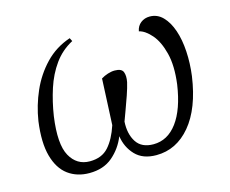

<svg xmlns="http://www.w3.org/2000/svg" viewBox="-83 -659 940 784"><g transform="rotate(-15 387.0 -267.0)"><path d="M58 -249Q68 -313 94 -372Q120 -431 163.5 -476.5Q207 -522 269 -543L276 -529Q229 -504 198.5 -461.5Q168 -419 150.5 -365Q133 -311 124 -252Q108 -137 136 -86.5Q164 -36 219 -36Q270 -36 298.5 -68Q327 -100 345 -155Q347 -199 349.5 -251.5Q352 -304 354 -350Q367 -358 382.5 -363Q398 -368 412 -368Q441 -368 447.5 -351.5Q454 -335 449 -309Q444 -287 433.5 -256.5Q423 -226 412.5 -198Q402 -170 397 -156Q394 -104 416 -70Q438 -36 488 -36Q548 -36 588.5 -90.5Q629 -145 644 -247Q654 -324 640.5 -377.5Q627 -431 601 -461Q575 -491 549 -497Q553 -519 569 -531.5Q585 -544 607 -544Q639 -544 662 -520.5Q685 -497 698.5 -457.5Q712 -418 715 -367.5Q718 -317 711 -264Q692 -132 632.5 -61Q573 10 488 10Q431 10 399.5 -23Q368 -56 361 -104Q342 -56 303.5 -23Q265 10 205 10Q153 10 115.5 -17.5Q78 -45 62 -102.5Q46 -160 58 -249Z"/></g></svg>

Font: Noto Serif Light
Style: Italic
Weight: 300
Italic angle: -12°
Designer: Monotype Design Team
Foundry: Monotype Imaging Inc.
Version: Version 2.013